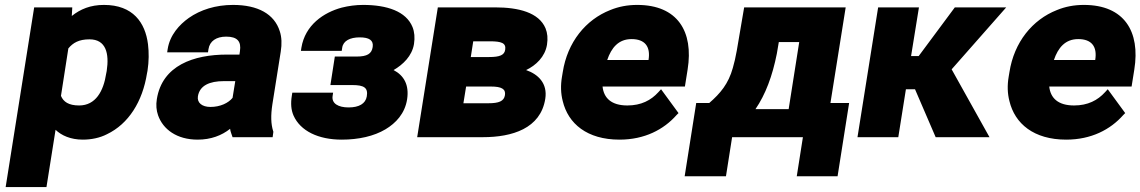

<svg xmlns="http://www.w3.org/2000/svg" viewBox="-20 -558 4639 781"><path d="M3 203H169L206 -30C230 -7 267 10 317 10C351 10 386 3 415 -12C503 -54 560 -145 578 -260L580 -270C586 -309 586 -345 582 -378C571 -466 521 -538 403 -538C348 -538 307 -521 272 -493L274 -528H119ZM228 -168 258 -361C277 -384 301 -398 344 -398C411 -398 425 -341 414 -269L412 -259C401 -187 369 -129 302 -129C259 -129 238 -144 228 -168Z M618 -155C614 -131 616 -109 623 -89C643 -32 699 10 784 10C838 10 882 -7 916 -34C917 -23 923 -10 926 0H1089L1092 -22L1091 -25C1082 -54 1081 -88 1088 -134L1122 -348C1127 -379 1126 -407 1118 -431C1096 -501 1029 -538 928 -538C857 -538 795 -518 748 -485C710 -458 671 -416 662 -358L660 -345H826L828 -358C833 -391 860 -409 900 -409C946 -409 962 -389 956 -350L954 -336H903C768 -336 640 -292 618 -155ZM785 -166C792 -210 832 -228 891 -228H937L926 -160C909 -139 876 -123 836 -123C802 -123 781 -140 785 -166Z M1167 -168C1162 -137 1164 -111 1174 -88C1202 -25 1275 10 1370 10C1439 10 1501 -4 1548 -32C1590 -57 1627 -96 1636 -154C1645 -213 1623 -251 1581 -273C1619 -295 1656 -330 1664 -379C1668 -405 1666 -428 1658 -448C1632 -512 1554 -538 1457 -538C1427 -538 1398 -534 1370 -527C1296 -507 1221 -456 1206 -364L1204 -351H1370L1372 -364C1376 -392 1404 -406 1443 -406C1482 -406 1500 -394 1496 -367C1492 -339 1473 -328 1431 -328H1342L1324 -212H1413C1461 -212 1478 -201 1472 -166C1467 -136 1440 -121 1398 -121C1356 -121 1328 -137 1333 -168L1335 -181H1169Z M1677 0H1944C2063 0 2179 -35 2198 -156C2208 -219 2169 -256 2120 -273C2160 -292 2197 -327 2205 -376C2209 -402 2207 -423 2199 -443C2172 -507 2090 -528 1994 -528H1761ZM1865 -138 1876 -206H1977C2020 -206 2038 -196 2034 -171C2030 -146 2009 -138 1966 -138ZM1895 -326 1905 -390H1972C2020 -390 2039 -383 2035 -356C2032 -334 2013 -326 1970 -326Z M2266 -246C2260 -211 2261 -178 2269 -147C2291 -55 2368 10 2500 10C2602 10 2680 -31 2732 -90L2740 -98L2669 -195L2658 -183C2628 -150 2588 -129 2532 -129C2467 -129 2436 -159 2431 -206H2766L2777 -275C2802 -430 2736 -538 2572 -538C2532 -538 2496 -531 2462 -517C2363 -478 2288 -387 2269 -264ZM2450 -314C2467 -364 2496 -399 2549 -399C2603 -399 2627 -369 2618 -314Z M2812 -139 2765 159H2933L2958 0H3246L3221 159H3387L3434 -139H3358L3420 -528H3007L2977 -352C2972 -325 2967 -302 2961 -282C2943 -217 2910 -178 2865 -139ZM3053 -114C3094 -174 3122 -249 3140 -340L3148 -387H3231L3188 -114Z M3468 0H3634L3665 -195H3702L3786 0H4005L3851 -276L4073 -528H3864L3717 -330H3686L3718 -528H3552Z M4083 -246C4077 -211 4078 -178 4086 -147C4108 -55 4185 10 4317 10C4419 10 4497 -31 4549 -90L4557 -98L4486 -195L4475 -183C4445 -150 4405 -129 4349 -129C4284 -129 4253 -159 4248 -206H4583L4594 -275C4619 -430 4553 -538 4389 -538C4349 -538 4313 -531 4279 -517C4180 -478 4105 -387 4086 -264ZM4267 -314C4284 -364 4313 -399 4366 -399C4420 -399 4444 -369 4435 -314Z"/></svg>

Font: Asimov Pro
Style: UltObl
Weight: 900
Designer: Google
Version: Version 2.000980; 2014